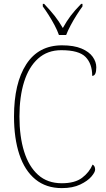

<svg xmlns="http://www.w3.org/2000/svg" viewBox="-20 -957 545 987"><path d="M298 10Q217 10 162 -35Q107 -80 79.5 -163Q52 -246 52 -358Q52 -529 115 -626.5Q178 -724 299 -724Q360 -724 399 -707.5Q438 -691 456.5 -665Q475 -639 475 -611Q475 -567 454 -567Q454 -629 420 -664Q386 -699 295 -699Q224 -699 176 -656Q128 -613 104 -536.5Q80 -460 80 -358Q80 -255 104 -178Q128 -101 176 -58Q224 -15 298 -15Q365 -15 402 -43Q439 -71 456 -111Q469 -104 469 -85Q469 -72 450 -49.5Q431 -27 392.5 -8.5Q354 10 298 10ZM283 -777Q275 -800 261 -826.5Q247 -853 230.5 -879Q214 -905 200 -924V-937H207Q240 -902 261 -875.5Q282 -849 303 -813Q323 -849 343 -875.5Q363 -902 397 -937H404V-924Q390 -905 373.5 -879Q357 -853 343 -826.5Q329 -800 320 -777Z"/></svg>

Font: Noto Serif Ethiopic SemiCondensed Thin
Style: Regular
Weight: 100
Width: 4
Designer: Monotype Design Team
Foundry: Monotype Imaging Inc.
Version: Version 2.102; ttfautohint (v1.8.4.7-5d5b)